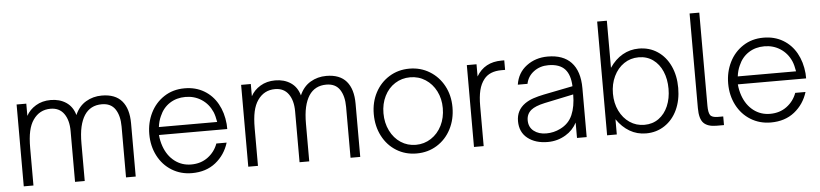

<svg xmlns="http://www.w3.org/2000/svg" viewBox="-45 -1018 5479 1283"><g transform="rotate(-5 2694.5 -376.5)"><path d="M71 0V-549H136V-467Q157 -507 200 -533Q243 -559 300 -559Q360 -559 403.5 -530Q447 -501 463 -444Q488 -502 536 -530.5Q584 -559 643 -559Q733 -559 777.5 -507Q822 -455 822 -357V0H757V-341Q757 -414 728 -457.5Q699 -501 638 -501Q561 -501 521 -440Q501 -409 490.5 -363.5Q480 -318 480 -251V0H415V-341Q415 -414 384 -457.5Q353 -501 294 -501Q220 -501 177 -439Q156 -409 146 -364Q136 -319 136 -251V0Z M937 -274Q937 -351 969 -416Q1001 -481 1060.5 -520Q1120 -559 1198 -559Q1272 -559 1328.5 -525.5Q1385 -492 1418 -433Q1451 -374 1458 -297Q1459 -286 1459 -263H1001Q1004 -224 1017 -187Q1040 -122 1088 -85Q1136 -48 1199 -48Q1264 -48 1311 -83Q1358 -118 1378 -173H1447Q1422 -92 1358 -41Q1294 10 1199 10Q1124 10 1064 -27Q1004 -64 970.5 -129Q937 -194 937 -274ZM1396 -316Q1389 -358 1378 -384Q1354 -439 1306.5 -470Q1259 -501 1199 -501Q1139 -501 1093.5 -471.5Q1048 -442 1025 -388Q1010 -356 1005 -316Z M1577 0V-549H1642V-467Q1663 -507 1706 -533Q1749 -559 1806 -559Q1866 -559 1909.5 -530Q1953 -501 1969 -444Q1994 -502 2042 -530.5Q2090 -559 2149 -559Q2239 -559 2283.5 -507Q2328 -455 2328 -357V0H2263V-341Q2263 -414 2234 -457.5Q2205 -501 2144 -501Q2067 -501 2027 -440Q2007 -409 1996.5 -363.5Q1986 -318 1986 -251V0H1921V-341Q1921 -414 1890 -457.5Q1859 -501 1800 -501Q1726 -501 1683 -439Q1662 -409 1652 -364Q1642 -319 1642 -251V0Z M2443 -277Q2443 -357 2477 -421Q2511 -485 2571 -522Q2631 -559 2706 -559Q2781 -559 2841.5 -522Q2902 -485 2936.5 -421Q2971 -357 2971 -277Q2971 -196 2937 -130.5Q2903 -65 2842.5 -27.5Q2782 10 2706 10Q2631 10 2571 -27Q2511 -64 2477 -129.5Q2443 -195 2443 -277ZM2906 -277Q2906 -340 2880 -391Q2854 -442 2808.5 -471.5Q2763 -501 2706 -501Q2650 -501 2604.5 -472Q2559 -443 2533.5 -391.5Q2508 -340 2508 -277Q2508 -212 2534 -159.5Q2560 -107 2605 -77.5Q2650 -48 2706 -48Q2762 -48 2808 -78Q2854 -108 2880 -160Q2906 -212 2906 -277Z M3343 -559V-495H3318Q3239 -495 3201 -447Q3177 -417 3166.5 -374Q3156 -331 3156 -268V0H3091V-549H3156V-467Q3210 -559 3325 -559Z M3399 -146Q3399 -219 3458 -261Q3484 -279 3515.5 -289.5Q3547 -300 3586 -308L3782 -347Q3779 -423 3745 -461Q3709 -501 3633 -501Q3577 -501 3535.5 -470Q3494 -439 3484 -389H3419Q3431 -468 3491.5 -513.5Q3552 -559 3634 -559Q3737 -559 3791 -502Q3847 -443 3847 -328V0H3782V-103Q3755 -52 3706 -23Q3651 10 3586 10Q3503 10 3451 -31Q3399 -72 3399 -146ZM3675 -70Q3733 -98 3757.5 -154.5Q3782 -211 3782 -292L3587 -251Q3523 -237 3495 -214Q3464 -188 3464 -146Q3464 -100 3497 -74Q3530 -48 3581 -48Q3631 -48 3675 -70Z M4049 -102V0H3984V-763H4049V-447Q4086 -502 4136 -530.5Q4186 -559 4245 -559Q4316 -559 4370.5 -522.5Q4425 -486 4455 -421.5Q4485 -357 4485 -274Q4485 -192 4455 -127.5Q4425 -63 4370 -26.5Q4315 10 4245 10Q4185 10 4135.5 -19Q4086 -48 4049 -102ZM4420 -274Q4420 -339 4398 -390.5Q4376 -442 4335 -471.5Q4294 -501 4239 -501Q4184 -501 4140.5 -471.5Q4097 -442 4072 -390Q4047 -338 4047 -274Q4047 -210 4072 -158.5Q4097 -107 4140.5 -77.5Q4184 -48 4239 -48Q4294 -48 4335 -77.5Q4376 -107 4398 -158.5Q4420 -210 4420 -274Z M4718 0Q4659 0 4631.5 -28Q4604 -56 4604 -128V-763H4669V-138Q4669 -94 4680.5 -76Q4692 -58 4732 -58H4768V0Z M4820 -274Q4820 -351 4852 -416Q4884 -481 4943.5 -520Q5003 -559 5081 -559Q5155 -559 5211.5 -525.5Q5268 -492 5301 -433Q5334 -374 5341 -297Q5342 -286 5342 -263H4884Q4887 -224 4900 -187Q4923 -122 4971 -85Q5019 -48 5082 -48Q5147 -48 5194 -83Q5241 -118 5261 -173H5330Q5305 -92 5241 -41Q5177 10 5082 10Q5007 10 4947 -27Q4887 -64 4853.5 -129Q4820 -194 4820 -274ZM5279 -316Q5272 -358 5261 -384Q5237 -439 5189.5 -470Q5142 -501 5082 -501Q5022 -501 4976.5 -471.5Q4931 -442 4908 -388Q4893 -356 4888 -316Z"/></g></svg>

Font: Open Sauce One Light
Style: Regular
Weight: 300
Designer: Alfredo Marco Pradil
Foundry: Creative Sauce Fz LLC
Version: Version 1.477